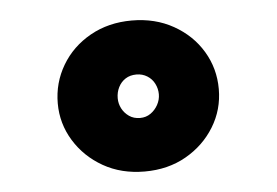

<svg xmlns="http://www.w3.org/2000/svg" viewBox="-35 -763 602 418"><g transform="rotate(-5 266.0 -554.0)"><path d="M266 -389Q215 -389 175.5 -411.5Q136 -434 113 -471.5Q90 -509 90 -553Q90 -598 112.5 -636Q135 -674 175 -696.5Q215 -719 266 -719Q317 -719 357 -696.5Q397 -674 419.5 -636.5Q442 -599 442 -554Q442 -509 419 -471.5Q396 -434 356.5 -411.5Q317 -389 266 -389ZM266 -506Q279 -506 289 -513Q299 -520 305 -531Q311 -542 311 -554Q311 -566 305.5 -577Q300 -588 289.5 -594.5Q279 -601 266 -601Q252 -601 242 -594.5Q232 -588 226.5 -577Q221 -566 221 -553Q221 -541 226.5 -530.5Q232 -520 242 -513Q252 -506 266 -506Z"/></g></svg>

Font: Lexend Zetta Black
Style: Regular
Weight: 900
Designer: Bonnie Shaver-Troup, Thomas Jockin
Foundry: Lexend
Version: Version 1.007